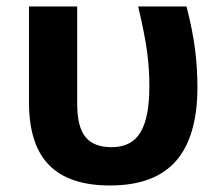

<svg xmlns="http://www.w3.org/2000/svg" viewBox="-20 -566 685 595"><path d="M320.8 8.8Q194.3 8.8 132.1 -54.4Q69.8 -117.7 69.8 -249V-545.9H219.2V-244.1Q219.2 -172.9 244.9 -141.4Q270.5 -109.9 326.2 -109.9Q387.2 -109.9 415 -155.3Q442.9 -200.7 442.9 -299.8Q442.9 -352.1 436 -404.3Q429.2 -456.5 408.2 -545.9H558.1Q577.6 -469.2 584.7 -411.4Q591.8 -353.5 591.8 -295.9Q591.8 -142.6 525.1 -66.9Q458.5 8.8 320.8 8.8Z"/></svg>

Font: Zoram GWebM
Style: Bold
Weight: 700
Foundry: Ascender Corporation
Version: Version 1.000